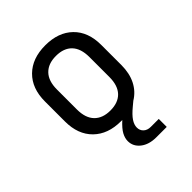

<svg xmlns="http://www.w3.org/2000/svg" viewBox="-210 -689 1020 1020"><g transform="rotate(-45 300.0 -178.5)"><path d="M372 203Q317 203 283.5 176.5Q250 150 250 110Q250 88 262.5 64.5Q275 41 309 10H300Q202 10 145 -46Q88 -102 88 -200V-350Q88 -448 145 -504Q202 -560 300 -560Q398 -560 455 -504.5Q512 -449 512 -351V-200Q512 -138 489 -92.5Q466 -47 423 -21L399 -1Q365 27 350 49.5Q335 72 335 93Q335 115 350 129Q365 143 390 143H450V203ZM300 -70Q359 -70 390.5 -103Q422 -136 422 -200V-350Q422 -414 390.5 -447Q359 -480 300 -480Q242 -480 210 -447Q178 -414 178 -350V-200Q178 -136 210 -103Q242 -70 300 -70Z"/></g></svg>

Font: Liga JetBrainsMono Nerd Font
Style: Regular
Weight: 400
Designer: Philipp Nurullin, Konstantin Bulenkov
Foundry: JetBrains
Version: Version 2.225; ttfautohint (v1.8.3)